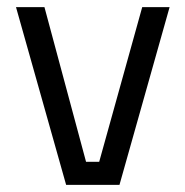

<svg xmlns="http://www.w3.org/2000/svg" viewBox="-20 -520 521 540"><path d="M166 0H316L457 -500H380L259 -65H222L105 -500H25Z"/></svg>

Font: Sunflower Light
Style: Regular
Weight: 300
Designer: JIKJI
Foundry: JIKJI
Version: Version 1.00